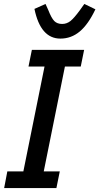

<svg xmlns="http://www.w3.org/2000/svg" viewBox="-20 -950 502 970"><path d="M1 0 17 -84H98L205 -614H124L141 -698H405L388 -614H308L201 -84H282L265 0ZM285 -755Q185 -755 154 -905L210 -930L224 -899Q240 -858 254.5 -843.5Q269 -829 294 -829Q317 -829 335.5 -843.5Q354 -858 384 -899L406 -930L462 -903Q426 -827 383 -791Q340 -755 285 -755Z"/></svg>

Font: IBM Plex Sans Cond Medm
Style: Italic
Weight: 500
Width: 3
Italic angle: -11°
Designer: Mike Abbink, Paul van der Laan, Pieter van Rosmalen
Foundry: Bold Monday
Version: Version 1.3